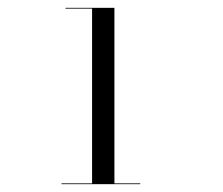

<svg xmlns="http://www.w3.org/2000/svg" viewBox="-20 -926 570 490"><path d="M137 -458V-456H338V-458H272V-906H147V-904H215V-458Z"/></svg>

Font: Bodoni* 48pt
Style: Regular
Weight: 400
Version: Version 2.3